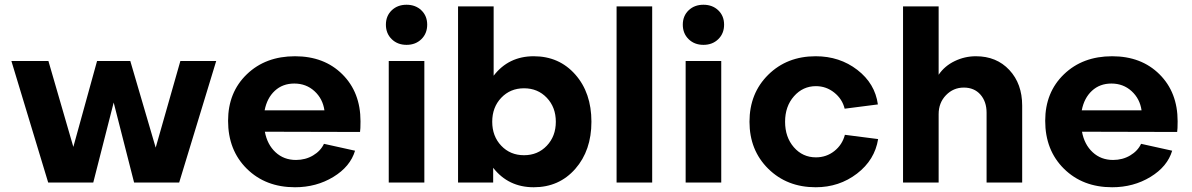

<svg xmlns="http://www.w3.org/2000/svg" viewBox="-20 -769 5024 809"><path d="M183 0 28 -512H184L289 -150L389 -512H529L636 -147L740 -512H891L735 0H545L459 -337L373 0Z M1227 -95Q1267 -95 1299 -114Q1331 -133 1345 -163L1476 -134Q1456 -67 1384.5 -23.5Q1313 20 1223 20Q1099 20 1020 -58Q941 -136 941 -260Q941 -380 1020 -456Q1099 -532 1223 -532Q1346 -532 1422.5 -456Q1499 -380 1499 -258Q1499 -224 1497 -213L1096 -214Q1106 -160 1141 -127.5Q1176 -95 1227 -95ZM1095 -304H1347Q1340 -353 1305 -385Q1270 -417 1220 -417Q1171 -417 1138 -386.5Q1105 -356 1095 -304Z M1768 -512V0H1618V-512ZM1606 -665Q1606 -702 1630.5 -725.5Q1655 -749 1693 -749Q1731 -749 1755.5 -725.5Q1780 -702 1780 -665Q1780 -628 1755.5 -604Q1731 -580 1693 -580Q1655 -580 1630.5 -604Q1606 -628 1606 -665Z M1910 -742H2060V-450Q2123 -532 2229 -532Q2336 -532 2404 -455Q2472 -378 2472 -256Q2472 -135 2404 -57.5Q2336 20 2229 20Q2122 20 2058 -62V0H1910ZM2322 -256Q2322 -317 2284 -357Q2246 -397 2188 -397Q2130 -397 2092 -357Q2054 -317 2054 -256Q2054 -195 2092 -155Q2130 -115 2188 -115Q2246 -115 2284 -155Q2322 -195 2322 -256Z M2728 -742V0H2578V-742Z M3019 -512V0H2869V-512ZM2857 -665Q2857 -702 2881.5 -725.5Q2906 -749 2944 -749Q2982 -749 3006.5 -725.5Q3031 -702 3031 -665Q3031 -628 3006.5 -604Q2982 -580 2944 -580Q2906 -580 2881.5 -604Q2857 -628 2857 -665Z M3679 -329 3539 -311Q3529 -352 3495 -379Q3461 -406 3418 -406Q3363 -406 3325.5 -363.5Q3288 -321 3288 -256Q3288 -191 3325 -148.5Q3362 -106 3418 -106Q3462 -106 3495.5 -132.5Q3529 -159 3540 -201L3680 -183Q3666 -95 3591 -37.5Q3516 20 3417 20Q3296 20 3217 -58Q3138 -136 3138 -256Q3138 -376 3217 -454Q3296 -532 3417 -532Q3518 -532 3592.5 -474.5Q3667 -417 3679 -329Z M4092 -532Q4179 -532 4233 -474Q4287 -416 4287 -324V0H4137V-294Q4137 -341 4111 -370.5Q4085 -400 4041 -400Q3997 -400 3966 -368Q3935 -336 3935 -288V0H3785V-742H3935V-454Q3960 -491 4002.5 -511.5Q4045 -532 4092 -532Z M4670 -95Q4710 -95 4742 -114Q4774 -133 4788 -163L4919 -134Q4899 -67 4827.5 -23.5Q4756 20 4666 20Q4542 20 4463 -58Q4384 -136 4384 -260Q4384 -380 4463 -456Q4542 -532 4666 -532Q4789 -532 4865.5 -456Q4942 -380 4942 -258Q4942 -224 4940 -213L4539 -214Q4549 -160 4584 -127.5Q4619 -95 4670 -95ZM4538 -304H4790Q4783 -353 4748 -385Q4713 -417 4663 -417Q4614 -417 4581 -386.5Q4548 -356 4538 -304Z"/></svg>

Font: Metropolitano
Style: Bold
Weight: 700
Designer: Fonts by Alex Slobzheninov & Chris M. Simpson / Changes by Cristiano Sobral
Foundry: Fonts by Alex Slobzheninov & Chris M. Simpson / Changes by Cristiano Sobral
Version: Version 1.00;August 30, 2020;FontCreator 13.0.0.2681 64-bit